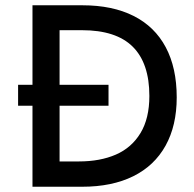

<svg xmlns="http://www.w3.org/2000/svg" viewBox="-20 -710 737 730"><path d="M103.5 -308.1H48.8V-387.7H103.5V-689.9H293.5Q407.7 -689.9 488 -649.4Q568.4 -608.9 610.1 -530.5Q651.9 -452.1 651.9 -339.8Q651.9 -232.4 609.4 -156Q566.9 -79.6 486.3 -39.8Q405.8 0 292.5 0H103.5ZM280.3 -96.2Q360.8 -96.2 420.7 -122.3Q480.5 -148.4 514.2 -204.1Q547.9 -259.8 547.9 -345.2Q547.9 -469.7 484.6 -532.5Q421.4 -595.2 291.5 -595.2H206.5V-387.7H392.6V-308.1H206.5V-96.2Z"/></svg>

Font: Acari Sans SemiBold
Style: Regular
Weight: 600
Designer: Alfredo Marco Pradil and Stefan Peev
Foundry: Hanken Design Co.
Version: Version 1.045;January 11, 2019;FontCreator 11.5.0.2425 64-bi